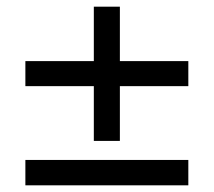

<svg xmlns="http://www.w3.org/2000/svg" viewBox="-20 -555 640 575"><path d="M261 -133V-297H56V-372H261V-535H339V-372H544V-297H339V-133ZM56 0V-76H544V0Z"/></svg>

Font: Nunito Sans 9pt SemiBold
Style: Regular
Weight: 600
Version: Version 3.101;gftools[0.9.27]